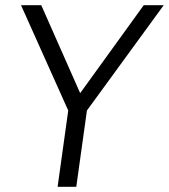

<svg xmlns="http://www.w3.org/2000/svg" viewBox="-20 -720 651 740"><path d="M611 -700 315 -294 274 0H202L243 -294L61 -700H139L289 -361L534 -700Z"/></svg>

Font: Krub
Style: Italic
Weight: 400
Italic angle: -8°
Designer: Ekaluck Peanpanawate
Foundry: Cadson Demak Co.,Ltd.
Version: Version 1.000; ttfautohint (v1.6)